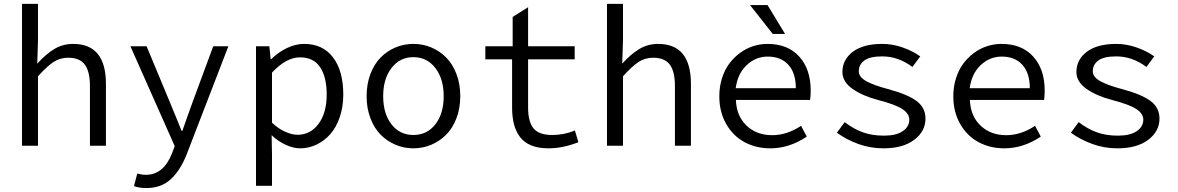

<svg xmlns="http://www.w3.org/2000/svg" viewBox="-20 -747 6036 984"><path d="M92.8 0V-727.1H174.8V-543L170.9 -420.9Q214.4 -469.2 258.1 -495.6Q301.8 -522 355 -522Q522.9 -522 522.9 -316.9V0H440.9V-306.2Q440.9 -380.9 414.6 -416Q388.2 -451.2 329.1 -451.2Q287.6 -451.2 254.2 -429.2Q220.7 -407.2 174.8 -356V0Z M730.5 216.8Q694.8 216.8 666.5 207L683.6 142.1Q706.5 148.9 727.5 148.9Q818.8 148.9 861.8 38.1L875.5 2L648.4 -509.8H731.4L850.6 -223.1Q861.8 -196.8 884.3 -141.4Q906.7 -85.9 910.6 -76.2H914.6Q918 -85.4 937.3 -140.9Q956.5 -196.3 966.8 -223.1L1072.8 -509.8H1150.4L937.5 42Q905.8 124 856.4 170.4Q807.1 216.8 730.5 216.8Z M1292 205.1V-509.8H1360.4L1367.2 -443.8H1370.1Q1405.3 -479 1450 -500.5Q1494.6 -522 1538.1 -522Q1634.8 -522 1687 -452.6Q1739.3 -383.3 1739.3 -262.2Q1739.3 -199.2 1721.2 -146.5Q1703.1 -93.8 1672.6 -59.3Q1642.1 -24.9 1602.1 -5.9Q1562 13.2 1518.1 13.2Q1483.9 13.2 1444.3 -4.9Q1404.8 -22.9 1372.1 -54.2L1374 43V205.1ZM1504.4 -56.2Q1570.8 -56.2 1612.5 -112.3Q1654.3 -168.5 1654.3 -262.2Q1654.3 -351.6 1620.8 -402.3Q1587.4 -453.1 1517.1 -453.1Q1447.3 -453.1 1374 -375V-118.2Q1406.2 -87.4 1441.7 -71.8Q1477.1 -56.2 1504.4 -56.2Z M1858.9 -253.9Q1858.9 -316.4 1878.4 -367.7Q1897.9 -418.9 1930.9 -452.4Q1963.9 -485.8 2007.1 -503.9Q2050.3 -522 2098.6 -522Q2147 -522 2190.2 -503.9Q2233.4 -485.8 2266.6 -452.4Q2299.8 -418.9 2319.3 -367.7Q2338.9 -316.4 2338.9 -253.9Q2338.9 -192.4 2319.3 -141.1Q2299.8 -89.8 2266.6 -56.6Q2233.4 -23.4 2190.2 -5.1Q2147 13.2 2098.6 13.2Q2050.3 13.2 2007.1 -5.1Q1963.9 -23.4 1930.9 -56.6Q1897.9 -89.8 1878.4 -141.1Q1858.9 -192.4 1858.9 -253.9ZM1986.3 -109.9Q2028.8 -55.2 2098.6 -55.2Q2168.5 -55.2 2211.2 -109.9Q2253.9 -164.6 2253.9 -253.9Q2253.9 -343.3 2210.9 -398.7Q2168 -454.1 2098.6 -454.1Q2029.3 -454.1 1986.6 -398.7Q1943.8 -343.3 1943.8 -253.9Q1943.8 -164.6 1986.3 -109.9Z M2791.5 13.2Q2739.7 13.2 2702.9 -1.7Q2666 -16.6 2644.8 -45.2Q2623.5 -73.7 2614 -110.8Q2604.5 -147.9 2604.5 -196.8V-442.9H2467.3V-509.8H2607.4V-660.2L2686.5 -710V-509.8H2925.3V-442.9H2686.5V-195.8Q2686.5 -123.5 2714.1 -89.4Q2741.7 -55.2 2809.6 -55.2Q2871.1 -55.2 2926.3 -78.1L2944.3 -18.1Q2863.8 13.2 2791.5 13.2Z M3090.8 0V-727.1H3172.9V-543L3168.9 -420.9Q3212.4 -469.2 3256.1 -495.6Q3299.8 -522 3353 -522Q3521 -522 3521 -316.9V0H3439V-306.2Q3439 -380.9 3412.6 -416Q3386.2 -451.2 3327.1 -451.2Q3285.6 -451.2 3252.2 -429.2Q3218.8 -407.2 3172.9 -356V0Z M3940.4 -573.2 3823.7 -721.2H3913.6L4003.4 -573.2ZM3927.7 13.2Q3855 13.2 3796.1 -18.3Q3737.3 -49.8 3701.9 -111.3Q3666.5 -172.9 3666.5 -253.9Q3666.5 -302.2 3679.9 -345.2Q3693.4 -388.2 3717 -420.2Q3740.7 -452.1 3772 -475.3Q3803.2 -498.5 3839.6 -510.3Q3876 -522 3913.6 -522Q4017.1 -522 4075.9 -457.3Q4134.8 -392.6 4134.8 -283.2Q4134.8 -254.9 4131.8 -234.9H3751.5Q3754.4 -152.8 3805.9 -103.5Q3857.4 -54.2 3937.5 -54.2Q4013.2 -54.2 4085.4 -102.1L4114.7 -46.9Q4025.4 13.2 3927.7 13.2ZM3750.5 -294.9H4058.6Q4058.6 -372.6 4020.5 -414.8Q3982.4 -457 3914.6 -457Q3853 -457 3806.6 -413.1Q3760.3 -369.1 3750.5 -294.9Z M4507.3 13.2Q4440.4 13.2 4379.2 -9Q4317.9 -31.2 4269 -66.9L4309.1 -121.1Q4353 -86.9 4400.9 -69.3Q4448.7 -51.8 4510.3 -51.8Q4572.8 -51.8 4606.4 -74.7Q4640.1 -97.7 4640.1 -133.8Q4640.1 -164.6 4604.7 -188Q4569.3 -211.4 4482.4 -233.9Q4400.4 -255.4 4348.9 -291.7Q4297.4 -328.1 4297.4 -377.9Q4297.4 -441.4 4350.8 -481.7Q4404.3 -522 4501.5 -522Q4553.7 -522 4605.7 -503.9Q4657.7 -485.8 4696.3 -458L4656.2 -403.8Q4584 -458 4501.5 -458Q4438 -458 4409.7 -437Q4381.3 -416 4381.3 -381.8Q4381.3 -352.5 4419.2 -331.3Q4457 -310.1 4529.3 -291Q4631.3 -263.7 4677.2 -229.5Q4723.1 -195.3 4723.1 -139.2Q4723.1 -74.2 4665.5 -30.5Q4607.9 13.2 4507.3 13.2Z M5127 13.2Q5054.2 13.2 4995.4 -18.3Q4936.5 -49.8 4901.1 -111.3Q4865.7 -172.9 4865.7 -253.9Q4865.7 -302.2 4879.2 -345.2Q4892.6 -388.2 4916.3 -420.2Q4939.9 -452.1 4971.2 -475.3Q5002.4 -498.5 5038.8 -510.3Q5075.2 -522 5112.8 -522Q5216.3 -522 5275.1 -457.3Q5334 -392.6 5334 -283.2Q5334 -254.9 5331.1 -234.9H4950.7Q4953.6 -152.8 5005.1 -103.5Q5056.6 -54.2 5136.7 -54.2Q5212.4 -54.2 5284.7 -102.1L5314 -46.9Q5224.6 13.2 5127 13.2ZM4949.7 -294.9H5257.8Q5257.8 -372.6 5219.7 -414.8Q5181.6 -457 5113.8 -457Q5052.2 -457 5005.9 -413.1Q4959.5 -369.1 4949.7 -294.9Z M5706.5 13.2Q5639.6 13.2 5578.4 -9Q5517.1 -31.2 5468.3 -66.9L5508.3 -121.1Q5552.2 -86.9 5600.1 -69.3Q5647.9 -51.8 5709.5 -51.8Q5772 -51.8 5805.7 -74.7Q5839.4 -97.7 5839.4 -133.8Q5839.4 -164.6 5804 -188Q5768.6 -211.4 5681.6 -233.9Q5599.6 -255.4 5548.1 -291.7Q5496.6 -328.1 5496.6 -377.9Q5496.6 -441.4 5550 -481.7Q5603.5 -522 5700.7 -522Q5752.9 -522 5804.9 -503.9Q5856.9 -485.8 5895.5 -458L5855.5 -403.8Q5783.2 -458 5700.7 -458Q5637.2 -458 5608.9 -437Q5580.6 -416 5580.6 -381.8Q5580.6 -352.5 5618.4 -331.3Q5656.2 -310.1 5728.5 -291Q5830.6 -263.7 5876.5 -229.5Q5922.4 -195.3 5922.4 -139.2Q5922.4 -74.2 5864.7 -30.5Q5807.1 13.2 5706.5 13.2Z"/></svg>

Font: Office Code Pro D
Style: Regular
Weight: 400
Designer: Nathan Rutzky & Paul D. Hunt
Foundry: Adobe Systems Incorporated
Version: Version 1.004;PS 001.004;hotconv 1.0.70;makeotf.lib2.5.58329